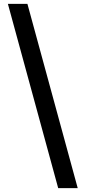

<svg xmlns="http://www.w3.org/2000/svg" viewBox="-20 -801 471 998"><path d="M384 177H282.5L21 -781H122.5Z"/></svg>

Font: Merriweather
Style: Bold
Weight: 700
Designer: Eben Sorkin
Foundry: Eben Sorkin
Version: Version 2.100; ttfautohint (v1.7.19-72a1) -l 8 -r 50 -G 200 